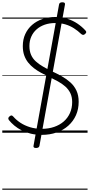

<svg xmlns="http://www.w3.org/2000/svg" viewBox="-20 -1164 788 1684"><path d="M345 19Q295 19 251 8.5Q207 -2 170.5 -20.5Q134 -39 106 -62.5Q78 -86 58 -111Q52 -120 53 -127.5Q54 -135 63 -143Q74 -152 81 -151.5Q88 -151 97 -141Q123 -111 159.5 -87Q196 -63 243 -48.5Q290 -34 346 -34Q406 -34 455 -51Q504 -68 539 -98.5Q574 -129 593.5 -172.5Q613 -216 613 -269Q613 -314 597 -347Q581 -380 553 -405Q525 -430 487.5 -450.5Q450 -471 407 -492Q373 -508 339.5 -526Q306 -544 277.5 -566Q249 -588 227 -615.5Q205 -643 192.5 -678.5Q180 -714 180 -760Q180 -818 201.5 -865Q223 -912 261.5 -945.5Q300 -979 352 -997Q404 -1015 465 -1015Q522 -1015 570.5 -999.5Q619 -984 658.5 -957.5Q698 -931 729 -897Q737 -889 736.5 -881.5Q736 -874 726 -866Q718 -858 710 -858Q702 -858 693 -865Q663 -894 628.5 -916Q594 -938 554 -950Q514 -962 465 -962Q414 -962 372.5 -947.5Q331 -933 301 -906.5Q271 -880 254.5 -843Q238 -806 238 -761Q238 -716 252.5 -683Q267 -650 294 -625.5Q321 -601 356.5 -580.5Q392 -560 433 -540Q479 -519 521 -495.5Q563 -472 597 -441.5Q631 -411 650.5 -369.5Q670 -328 670 -271Q670 -207 646.5 -154Q623 -101 579.5 -62Q536 -23 476.5 -2Q417 19 345 19ZM296 134Q270 134 274 115L498 -1125Q501 -1144 527 -1144Q553 -1144 550 -1125L326 115Q322 134 296 134ZM0 490H748V500H0ZM0 -20H748V0H0ZM0 -505H748V-500H0ZM0 -1010H748V-1000H0Z"/></svg>

Font: Playwrite ZA Guides
Style: Regular
Weight: 400
Designer: Veronika Burian, José Scaglione
Foundry: TypeTogether
Version: Version 1.003